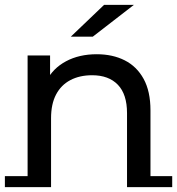

<svg xmlns="http://www.w3.org/2000/svg" viewBox="-22 -757 725 786"><path d="M374 -535Q439 -535 488.5 -510Q538 -485 566 -434Q594 -383 594 -305V0H498V-294Q498 -371 460.5 -410Q423 -449 355 -449Q304 -449 266 -429Q228 -409 207.5 -370Q187 -331 187 -273V0H91V-530H183V-387L168 -425Q194 -477 248 -506Q302 -535 374 -535ZM498 -36H683V9H498ZM-2 -36H187V9H-2ZM268 -607 404 -737H526L358 -607Z"/></svg>

Font: Montserrat Underline Thin Medium
Style: Regular
Weight: 500
Version: Version 9.000